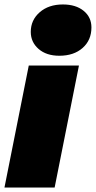

<svg xmlns="http://www.w3.org/2000/svg" viewBox="-22 -841 430 861"><path d="M107 -547H332L223 0H-2ZM116 -698Q116 -751 156 -786Q196 -821 260 -821Q318 -821 353 -792.5Q388 -764 388 -718Q388 -661 348.5 -626Q309 -591 244 -591Q186 -591 151 -621.5Q116 -652 116 -698Z"/></svg>

Font: Montserrat Alternates Black
Style: Italic
Weight: 900
Italic angle: -11.3°
Designer: Julieta Ulanovsky
Foundry: Julieta Ulanovsky
Version: Version 7.200